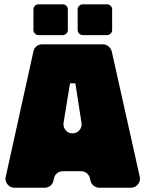

<svg xmlns="http://www.w3.org/2000/svg" viewBox="-20 -877 679 897"><path d="M136.2 -736.8V-833Q136.2 -842.8 143.3 -849.9Q150.4 -856.9 160.2 -856.9H272.9Q282.7 -856.9 289.8 -849.9Q296.9 -842.8 296.9 -833V-736.8Q296.9 -727.1 289.8 -720Q282.7 -712.9 272.9 -712.9H160.2Q150.4 -712.9 143.3 -720Q136.2 -727.1 136.2 -736.8ZM342.8 -736.8V-833Q342.8 -842.8 350.1 -849.9Q357.4 -856.9 367.2 -856.9H480Q489.7 -856.9 496.8 -849.9Q503.9 -842.8 503.9 -833V-736.8Q503.9 -727.1 496.8 -720Q489.7 -712.9 480 -712.9H367.2Q357.4 -712.9 350.1 -720Q342.8 -727.1 342.8 -736.8ZM6.8 -50.8 136.2 -637.2Q139.2 -651.4 150.4 -660.6Q161.6 -669.9 176.8 -669.9H460Q475.1 -669.9 486.6 -660.6Q498 -651.4 502 -637.2L632.8 -51.8Q637.2 -31.7 624.5 -15.9Q611.8 0 591.8 0H443.8Q429.7 0 418 -9Q406.2 -18.1 402.8 -32.2L399.9 -44.9Q396.5 -59.1 384.8 -68.1Q373 -77.1 358.9 -77.1H273.9Q258.3 -77.1 246.6 -67.6Q234.9 -58.1 231.9 -43L230 -34.2Q227.1 -19 215.6 -9.5Q204.1 0 189 0H47.9Q27.8 0 15.1 -15.6Q2.4 -31.2 6.8 -50.8ZM332 -487.8H307.1L276.9 -303.2Q273.9 -283.7 286.6 -268.8Q299.3 -253.9 318.8 -253.9Q338.4 -253.9 351.1 -268.8Q363.8 -283.7 360.8 -303.2Z"/></svg>

Font: Don José
Style: Regular
Weight: 900
Designer: Cristian Tournier
Version: Version 1.000